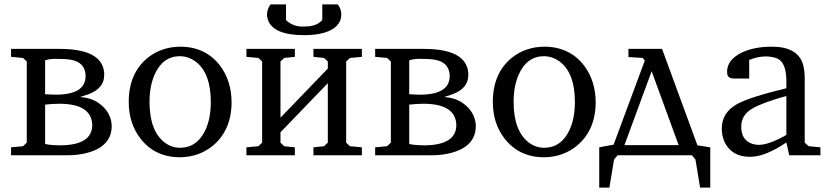

<svg xmlns="http://www.w3.org/2000/svg" viewBox="-20 -702 3748 868"><path d="M30 0V-36L84 -41L101 -57V-424L84 -440L30 -445V-481H249Q443 -481 451 -372Q451 -366 451 -362Q451 -304 383 -277Q367 -271 344 -264V-263Q413 -259 456 -209Q484 -175 485 -133Q485 -42 378 -12Q336 0 284 0ZM184 -51Q210 -45 256 -45Q396 -47 397 -136Q395 -232 250 -233Q219 -233 184 -229ZM184 -276Q216 -274 235 -274Q366 -275 367 -357Q367 -420 300 -432Q276 -436 231 -436Q202 -436 184 -429Z M562 -241Q562 -371 648 -441Q710 -490 794 -491Q909 -491 975 -405Q1026 -337 1027 -241Q1027 -114 942 -43Q879 8 794 9Q680 9 614 -77Q562 -145 562 -241ZM656 -241Q656 -111 724 -58Q756 -34 794 -34Q871 -34 909 -115Q933 -167 933 -241Q933 -372 864 -424Q832 -447 794 -448Q716 -448 679 -365Q656 -313 656 -241Z M1187 -637Q1188 -662 1203 -682H1273V-611Q1302 -584 1341 -582Q1348 -582 1355 -582Q1400 -582 1424 -600Q1431 -605 1437 -611V-682H1507Q1523 -661 1523 -637Q1523 -579 1449 -555Q1410 -543 1355 -543Q1215 -543 1191 -613Q1187 -625 1187 -637ZM1094 0V-36L1148 -41L1165 -57V-424L1148 -440L1094 -445V-481H1313V-445L1265 -440L1248 -424V-170L1462 -392V-424L1445 -440L1397 -445V-481H1616V-445L1562 -440L1545 -424V-57L1562 -41L1616 -36V0H1397V-36L1445 -41L1462 -57V-326L1248 -104V-57L1265 -41L1313 -36V0Z M1676 0V-36L1730 -41L1747 -57V-424L1730 -440L1676 -445V-481H1895Q2089 -481 2097 -372Q2097 -366 2097 -362Q2097 -304 2029 -277Q2013 -271 1990 -264V-263Q2059 -259 2102 -209Q2130 -175 2131 -133Q2131 -42 2024 -12Q1982 0 1930 0ZM1830 -51Q1856 -45 1902 -45Q2042 -47 2043 -136Q2041 -232 1896 -233Q1865 -233 1830 -229ZM1830 -276Q1862 -274 1881 -274Q2012 -275 2013 -357Q2013 -420 1946 -432Q1922 -436 1877 -436Q1848 -436 1830 -429Z M2208 -241Q2208 -371 2294 -441Q2356 -490 2440 -491Q2555 -491 2621 -405Q2672 -337 2673 -241Q2673 -114 2588 -43Q2525 8 2440 9Q2326 9 2260 -77Q2208 -145 2208 -241ZM2302 -241Q2302 -111 2370 -58Q2402 -34 2440 -34Q2517 -34 2555 -115Q2579 -167 2579 -241Q2579 -372 2510 -424Q2478 -447 2440 -448Q2362 -448 2325 -365Q2302 -313 2302 -241Z M2689 -36 2754 -48 2895 -428 2886 -440 2821 -444V-481H2973L3133 -45L3191 -36V146H3145L3124 19L3108 0H2772L2756 19L2735 146H2689ZM2803 -46H3048L2926 -380Z M3243 -121Q3243 -193 3313 -232Q3369 -263 3535 -303V-335Q3535 -416 3497 -436Q3476 -446 3443 -447Q3406 -447 3367 -431V-347H3298Q3272 -347 3268 -366Q3267 -372 3267 -378Q3267 -433 3337 -466Q3392 -491 3469 -491Q3583 -491 3609 -415Q3618 -387 3618 -347V-57L3636 -41L3689 -36V0H3548L3535 -58Q3439 7 3371 7Q3290 7 3257 -57Q3243 -86 3243 -121ZM3331 -129Q3331 -69 3380 -52Q3395 -47 3411 -47Q3458 -48 3535 -92V-268Q3398 -230 3361 -197Q3331 -170 3331 -129Z"/></svg>

Font: Khartiya
Style: Regular
Weight: 500
Version: Version 1.0.1